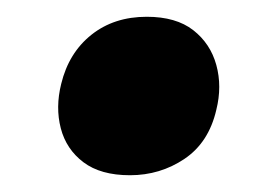

<svg xmlns="http://www.w3.org/2000/svg" viewBox="-20 -346 326 229"><path d="M135 -137Q100 -137 79.5 -152.5Q59 -168 52.5 -193Q46 -218 53 -246Q62 -283 89 -304.5Q116 -326 155 -326Q190 -326 210.5 -310Q231 -294 238 -268.5Q245 -243 238 -215Q229 -176 200 -156.5Q171 -137 135 -137Z"/></svg>

Font: Ysabeau Office Black
Style: Italic
Weight: 900
Italic angle: -12°
Designer: Christian Thalmann (Catharsis Fonts)
Version: Version 2.001;gftools[0.9.30]; featfreeze: tnum,lnum,ss02